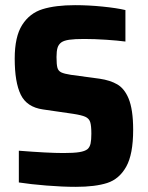

<svg xmlns="http://www.w3.org/2000/svg" viewBox="-20 -716 573 744"><path d="M53 -9V-132Q166 -123 226 -123Q266 -123 287.5 -126.5Q309 -130 319 -138Q328 -146 331 -160Q334 -174 334 -198Q334 -229 329.5 -243Q325 -257 310.5 -263.5Q296 -270 263 -275L146 -292Q84 -301 60.5 -349Q37 -397 37 -489Q37 -574 66 -619.5Q95 -665 145 -680.5Q195 -696 271 -696Q323 -696 377.5 -690.5Q432 -685 466 -677V-555Q436 -559 391 -562Q346 -565 306 -565Q269 -565 248.5 -562Q228 -559 218 -552Q207 -544 203 -531Q199 -518 199 -495Q199 -466 202.5 -453.5Q206 -441 217.5 -435.5Q229 -430 255 -426L366 -411Q407 -405 434.5 -389Q462 -373 478 -335Q496 -292 496 -213Q496 -118 469 -70Q442 -22 395.5 -7Q349 8 274 8Q222 8 160 3Q98 -2 53 -9Z"/></svg>

Font: Saira Semi Condensed
Style: Bold
Weight: 700
Width: 4
Designer: Hector Gatti with collaboration of the Omnibus-Type team
Foundry: Omnibus-Type
Version: Version 1.001; ttfautohint (v1.8)